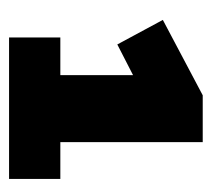

<svg xmlns="http://www.w3.org/2000/svg" viewBox="-42 -711 472 428"><g transform="rotate(90 194.0 -497.0)"><path d="M63.5 -395.5H147.5V-557.6L79.1 -522.5L24.4 -624L192.4 -712.9H296.9V-395.5H378.9V-281.2H63.5Z"/></g></svg>

Font: Min Sans Black
Style: Regular
Weight: 900
Designer: Jinseong-Kim, NotoSansCJK, Nunito
Foundry: Jinseong-Kim
Version: Version 1.000